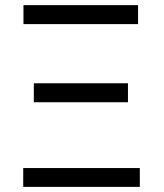

<svg xmlns="http://www.w3.org/2000/svg" viewBox="-20 -731 640 751"><path d="M70.8 -73.7H526.9V0H70.8ZM112.3 -405.3H480.5V-331.1H112.3ZM71.8 -710.9H520V-636.7H71.8Z"/></svg>

Font: Roboto Mono
Style: Regular
Weight: 400
Designer: Google
Version: Version 2.000985; 2015; ttfautohint (v1.3)